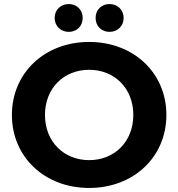

<svg xmlns="http://www.w3.org/2000/svg" viewBox="-20 -920 884 952"><path d="M321 -762C360 -762 390 -790 390 -831C390 -872 360 -900 321 -900C282 -900 251 -872 251 -831C251 -790 282 -762 321 -762ZM523 -762C562 -762 593 -790 593 -831C593 -872 562 -900 523 -900C484 -900 454 -872 454 -831C454 -790 484 -762 523 -762ZM422 12C642 12 805 -141 805 -350C805 -559 642 -712 422 -712C201 -712 39 -558 39 -350C39 -142 201 12 422 12ZM422 -126C297 -126 203 -217 203 -350C203 -483 297 -574 422 -574C547 -574 641 -483 641 -350C641 -217 547 -126 422 -126Z"/></svg>

Font: Montserrat Lite
Style: Bold
Weight: 700
Designer: Julieta Ulanovsky
Foundry: Julieta Ulanovsky
Version: Version 7.200;PS 007.200;hotconv 1.0.88;makeotf.lib2.5.64775